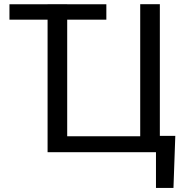

<svg xmlns="http://www.w3.org/2000/svg" viewBox="-20 -731 936 922"><path d="M208.5 -636.7H25.4V-710.4H208.5V-710.9H302.7V-710.4H490.7V-636.7H302.7V-76.7H653.3V-710.9H747.6V-78.6H821.8L813 171.4H729V0H208.5Z"/></svg>

Font: Mardoto
Style: Regular
Weight: 400
Designer: Christian Robertson, Vahan Hovhannisyan
Foundry: Google
Version: Version 1.000